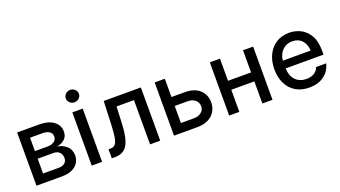

<svg xmlns="http://www.w3.org/2000/svg" viewBox="-62 -1297 3272 1849"><g transform="rotate(-20 1574.0 -372.5)"><path d="M71.4 0V-545.5H297.6Q389.9 -545.5 443.9 -506.2Q497.9 -467 497.9 -399.9Q497.9 -351.9 467.3 -323.9Q436.8 -295.8 386.4 -286.2Q441.1 -279.8 481.2 -243.8Q521.3 -207.7 521.3 -147Q521.3 -82 471.4 -41Q421.5 0 332 0ZM171.2 -88.8H332Q371.4 -88.8 393.8 -107.6Q416.2 -126.4 416.2 -158.7Q416.2 -196.7 393.8 -218.6Q371.4 -240.4 332 -240.4H171.2ZM171.2 -318.2H298.7Q343.4 -318.2 369 -337Q394.5 -355.8 394.5 -388.5Q394.5 -420.1 368.8 -437.9Q343 -455.6 297.6 -455.6H171.2Z M637.4 0V-545.5H743.6V0ZM691.1 -629.6Q663.4 -629.6 643.6 -648.3Q623.9 -666.9 623.9 -692.8Q623.9 -719.1 643.6 -737.7Q663.4 -756.4 691.1 -756.4Q718.4 -756.4 738.3 -737.7Q758.2 -719.1 758.2 -692.8Q758.2 -666.9 738.3 -648.3Q718.4 -629.6 691.1 -629.6Z M843.4 0 843 -92H862.6Q893.1 -92 910.7 -109.9Q928.3 -127.8 937.1 -173.8Q946 -219.8 949.2 -304L958.8 -545.5H1339.5V0H1235.4V-453.8H1057.2L1048.7 -268.5Q1042.3 -133.2 1004.4 -66.6Q966.6 0 877.5 0Z M1584.9 -358H1719.1Q1819.2 -358 1873.2 -308.2Q1927.2 -258.5 1927.2 -180Q1927.2 -128.9 1903.1 -88.1Q1878.9 -47.2 1832.4 -23.6Q1785.9 0 1719.1 0H1480.8V-545.5H1584.9ZM1584.9 -266.3V-91.6H1719.1Q1764.9 -91.6 1794.4 -115.6Q1823.9 -139.6 1823.9 -176.8Q1823.9 -216.3 1794.4 -241.3Q1764.9 -266.3 1719.1 -266.3Z M2150.2 -545.5V-318.5H2386.4V-545.5H2490.1V0H2386.4V-226.6H2150.2V0H2046.2V-545.5Z M2866.8 11Q2786.6 11 2728.3 -23.8Q2670.1 -58.6 2638.7 -121.6Q2607.2 -184.7 2607.2 -269.2Q2607.2 -353 2638.7 -416.9Q2670.1 -480.8 2726.7 -516.7Q2783.4 -552.6 2859.4 -552.6Q2921.2 -552.6 2976.4 -525Q3031.6 -497.5 3066.2 -437.3Q3100.9 -377.1 3100.9 -278.4V-240.8H2713.1Q2715.2 -161.9 2757.5 -119.3Q2799.7 -76.7 2867.9 -76.7Q2913.4 -76.7 2946 -95.9Q2978.7 -115.1 2992.9 -153.4H3095.9Q3077.4 -76.3 3016.7 -32.7Q2956 11 2866.8 11ZM2713.4 -320.3H2996.8Q2996.4 -382.8 2959.2 -423.8Q2921.9 -464.8 2860.1 -464.8Q2817.1 -464.8 2785 -444.8Q2752.8 -424.7 2734.2 -391.9Q2715.6 -359 2713.4 -320.3Z"/></g></svg>

Font: Inter Zeller Medium
Style: Regular
Weight: 500
Designer: Rasmus Andersson; Joe Bland
Foundry: zeller
Version: Version 3.015;git-dec3a8cb1